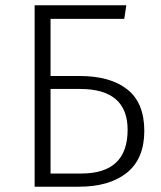

<svg xmlns="http://www.w3.org/2000/svg" viewBox="-20 -705 609 725"><path d="M170.9 -49.8H287.1Q461.9 -49.8 461.9 -214.8Q461.9 -368.7 283.2 -369.1H170.9ZM170.9 -418H280.8Q397 -418 460.9 -367.2Q524.9 -316.4 524.9 -210.9Q524.9 -105.5 459 -52.7Q393.1 0 278.8 0H110.8V-685.1H457L449.2 -633.8H170.9Z"/></svg>

Font: FiraSans-Light
Style: Regular
Weight: 300
Designer: Carrois Corporate & Edenspiekermann AG
Foundry: Carrois Corporate GbR & Edenspiekermann AG
Version: Version 3.106;PS 003.106;hotconv 1.0.70;makeotf.lib2.5.58329